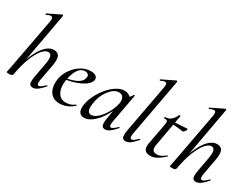

<svg xmlns="http://www.w3.org/2000/svg" viewBox="-64 -1258 2344 1803"><g transform="rotate(30 1108.5 -356.5)"><path d="M62 8Q46 8 40.5 6Q35 4 35 1Q35 -2 40.5 -25Q46 -48 50 -74L150 -610Q157 -649 143 -658.5Q129 -668 85 -646Q81 -645 78.5 -651Q76 -657 80 -658L217 -725Q222 -727 226 -723Q230 -719 229 -717L101 -9Q98 8 62 8ZM317 9Q289 9 282 -14Q275 -37 284 -89L313 -248Q323 -302 315 -328.5Q307 -355 280 -355Q249 -355 215 -314.5Q181 -274 151 -197Q121 -120 101 -9L87 -10Q108 -127 143 -214.5Q178 -302 223 -350.5Q268 -399 318 -399Q361 -399 375.5 -368Q390 -337 378 -267L345 -89Q340 -59 344.5 -46.5Q349 -34 360 -34Q372 -34 387.5 -46Q403 -58 423 -77Q426 -81 430.5 -77Q435 -73 431 -69Q399 -32 372 -11.5Q345 9 317 9Z M611 12Q556 12 525 -16Q494 -44 484.5 -89Q475 -134 484 -185Q491 -223 512 -261Q533 -299 564 -330Q595 -361 634 -380Q673 -399 717 -399Q755 -399 773.5 -384.5Q792 -370 789 -345Q785 -321 761.5 -298Q738 -275 701 -257Q664 -239 618 -226Q572 -213 524 -208L526 -221Q601 -232 652 -256.5Q703 -281 711 -324Q717 -349 703.5 -360.5Q690 -372 670 -372Q640 -372 617 -351Q594 -330 579 -295Q564 -260 557 -218Q547 -164 555 -120.5Q563 -77 588 -51Q613 -25 655 -25Q678 -25 703.5 -32Q729 -39 753 -58Q755 -60 758.5 -56Q762 -52 760 -49Q722 -16 684.5 -2Q647 12 611 12Z M876 13Q843 13 825.5 -11Q808 -35 815 -91Q823 -144 850 -198Q877 -252 915.5 -298Q954 -344 998 -371.5Q1042 -399 1082 -399Q1101 -399 1120 -392Q1139 -385 1152.5 -369.5Q1166 -354 1168 -328L1120 -357Q1134 -359 1151 -373.5Q1168 -388 1176 -407Q1178 -410 1183.5 -408.5Q1189 -407 1188 -405L1130 -89Q1120 -34 1143 -34Q1154 -34 1170.5 -46Q1187 -58 1206 -77Q1209 -80 1213 -76Q1217 -72 1214 -69Q1182 -32 1155 -11.5Q1128 9 1102 9Q1075 9 1067 -13.5Q1059 -36 1068 -89L1092 -229L1110 -246Q1083 -168 1043.5 -109.5Q1004 -51 960.5 -19Q917 13 876 13ZM921 -44Q948 -44 976 -64.5Q1004 -85 1029.5 -119Q1055 -153 1073.5 -193Q1092 -233 1099 -269Q1107 -309 1092.5 -334.5Q1078 -360 1043 -359Q1010 -359 977 -331Q944 -303 918 -255.5Q892 -208 883 -147Q875 -93 885 -68.5Q895 -44 921 -44Z M1324 9Q1295 9 1288 -14Q1281 -37 1290 -89L1387 -610Q1394 -649 1380.5 -658.5Q1367 -668 1323 -646Q1319 -645 1316.5 -651Q1314 -657 1318 -658L1455 -725Q1460 -727 1464 -723Q1468 -719 1467 -717L1352 -89Q1346 -59 1351 -46.5Q1356 -34 1367 -34Q1378 -34 1393.5 -46Q1409 -58 1429 -77Q1433 -81 1437 -77Q1441 -73 1437 -69Q1405 -32 1378 -11.5Q1351 9 1324 9Z M1595 12Q1574 12 1555.5 4.5Q1537 -3 1528 -23Q1519 -43 1525 -80L1567 -306Q1574 -342 1568 -351Q1562 -360 1533 -360Q1529 -360 1530 -367Q1531 -374 1534 -374Q1573 -374 1599.5 -397.5Q1626 -421 1638 -454Q1639 -458 1647.5 -457Q1656 -456 1655 -453L1593 -106Q1586 -67 1597.5 -49Q1609 -31 1640 -31Q1666 -31 1688.5 -43Q1711 -55 1733 -73Q1735 -75 1739 -71Q1743 -67 1741 -65Q1695 -24 1660.5 -6Q1626 12 1595 12ZM1741 -340Q1739 -340 1719.5 -343Q1700 -346 1673.5 -348.5Q1647 -351 1622 -351L1624 -376Q1652 -376 1681.5 -378Q1711 -380 1734.5 -382Q1758 -384 1767 -384Q1771 -384 1773 -381Q1775 -378 1774 -374Q1772 -366 1762 -353Q1752 -340 1741 -340Z M1831 8Q1815 8 1809.5 6Q1804 4 1804 1Q1804 -2 1809.5 -25Q1815 -48 1819 -74L1919 -610Q1926 -649 1912 -658.5Q1898 -668 1854 -646Q1850 -645 1847.5 -651Q1845 -657 1849 -658L1986 -725Q1991 -727 1995 -723Q1999 -719 1998 -717L1870 -9Q1867 8 1831 8ZM2086 9Q2058 9 2051 -14Q2044 -37 2053 -89L2082 -248Q2092 -302 2084 -328.5Q2076 -355 2049 -355Q2018 -355 1984 -314.5Q1950 -274 1920 -197Q1890 -120 1870 -9L1856 -10Q1877 -127 1912 -214.5Q1947 -302 1992 -350.5Q2037 -399 2087 -399Q2130 -399 2144.5 -368Q2159 -337 2147 -267L2114 -89Q2109 -59 2113.5 -46.5Q2118 -34 2129 -34Q2141 -34 2156.5 -46Q2172 -58 2192 -77Q2195 -81 2199.5 -77Q2204 -73 2200 -69Q2168 -32 2141 -11.5Q2114 9 2086 9Z"/></g></svg>

Font: Cormorant Infant Light Medium
Style: Italic
Weight: 500
Italic angle: -10°
Version: Version 4.001